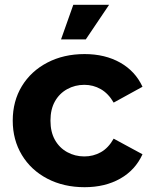

<svg xmlns="http://www.w3.org/2000/svg" viewBox="-20 -771 631 799"><path d="M332 8Q245 8 177 -27.5Q109 -63 71 -126Q33 -189 33 -269Q33 -350 71 -412.5Q109 -475 177 -510.5Q245 -546 332 -546Q417 -546 480 -510.5Q543 -475 573 -410L453 -344Q431 -382 399.5 -400Q368 -418 331 -418Q292 -418 259.5 -400Q227 -382 208.5 -349Q190 -316 190 -269Q190 -222 208.5 -189Q227 -156 259.5 -138Q292 -120 331 -120Q368 -120 399.5 -137.5Q431 -155 453 -194L573 -129Q543 -63 480 -27.5Q417 8 332 8ZM234 -607 285 -751H434L337 -607Z"/></svg>

Font: Montserrat Z
Style: Bold
Weight: 700
Designer: Julieta Ulanovsky
Foundry: Julieta Ulanovsky
Version: Version 8.000